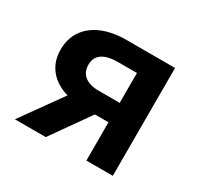

<svg xmlns="http://www.w3.org/2000/svg" viewBox="-114 -635 795 771"><g transform="rotate(30 283.0 -250.0)"><path d="M38 0 223.5 -259 254 -178.5Q193 -178.5 149 -197.2Q105 -216 81 -251Q57 -286 57 -334Q57 -386 82.8 -423.2Q108.5 -460.5 156 -480.2Q203.5 -500 267.5 -500H492V0H369.5V-406H281Q233.5 -406 208.8 -388.8Q184 -371.5 184 -337.5Q184 -304.5 206.8 -286Q229.5 -267.5 272.5 -267.5H384V-177.5H306.5L181 0Z"/></g></svg>

Font: Geologica Cursive Medium
Style: Regular
Weight: 500
Designer: Sindre Bremnes, Frode Helland
Foundry: Monokrom Skriftforlag AS
Version: Version 1.010;gftools[0.9.28]